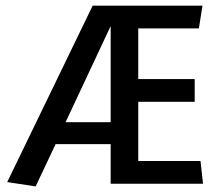

<svg xmlns="http://www.w3.org/2000/svg" viewBox="-20 -647 764 676"><path d="M105.5 9.3 5.4 -5.9 306.2 -627H692.9L680.2 -546.9H466.8V-368.7H665.5V-288.6H466.8V-80.1H686L694.8 0H369.6V-139.6H175.8ZM210.9 -216.8H369.6V-555.2Z"/></svg>

Font: Anaheim SemiBold
Style: Regular
Weight: 600
Version: Version 2.001